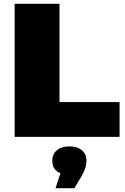

<svg xmlns="http://www.w3.org/2000/svg" viewBox="-20 -720 657 1010"><path d="M57 -700H293V-183H609V0H57ZM435 125Q435 162 410 205L371 270H272L298 191Q255 175 255 125Q255 91 279 70.5Q303 50 345 50Q387 50 411 70.5Q435 91 435 125Z"/></svg>

Font: CMG Sans Black
Style: Regular
Weight: 900
Designer: Julieta Ulanovsky
Foundry: Julieta Ulanovsky
Version: Version 7.200